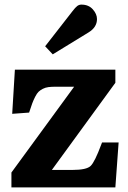

<svg xmlns="http://www.w3.org/2000/svg" viewBox="-20 -817 559 837"><path d="M210 -580.1 176.8 -615.2 295.9 -768.1Q308.6 -784.7 316.7 -790.8Q324.7 -796.9 335 -796.9Q366.2 -796.9 384.5 -776.4Q402.8 -755.9 402.8 -733.9Q402.8 -698.2 366.2 -675.8ZM29.8 0V-64.9L303.2 -439H224.1Q204.6 -439 191.2 -437.3Q177.7 -435.5 166.5 -429.7Q155.3 -423.8 148.2 -417Q141.1 -410.2 133.5 -395.5Q126 -380.9 120.6 -366.5Q115.2 -352.1 106.9 -326.2L33.2 -320.8L44.9 -513.2H482.9V-456.1L206.1 -76.2H295.9Q356.9 -76.2 375 -93.5Q393.1 -110.8 421.4 -187Q423.8 -192.9 424.8 -195.8H497.1L482.9 0Z"/></svg>

Font: Literata Book
Style: Bold
Weight: 700
Designer: Latin by Veronika Burian and Jose Scaglione. Greek by Irene Vlachou. Cyrillic by Vera Evstafieva
Foundry: TypeTogether
Version: Version 2.003;PS 002.003;hotconv 1.0.88;makeotf.lib2.5.64775